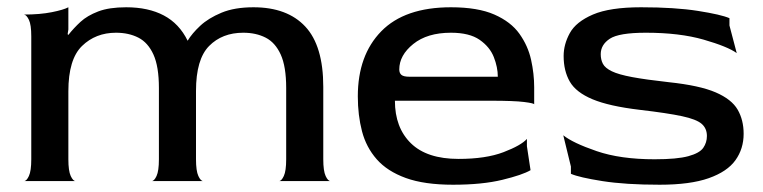

<svg xmlns="http://www.w3.org/2000/svg" viewBox="-20 -498 2099 528"><path d="M46 0Q53 0 59.5 -14Q66 -28 66 -60V-398Q66 -430 59.5 -443.5Q53 -457 46 -458Q90 -458 122.5 -464.5Q155 -471 168 -478V-417L166 -404L168 -402Q183 -421 201.5 -438Q220 -455 250 -466.5Q280 -478 327 -478Q388 -478 430.5 -455.5Q473 -433 496 -386Q508 -406 530.5 -427Q553 -448 589 -463Q625 -478 677 -478Q770 -478 819.5 -425Q869 -372 869 -259V-60Q869 -28 875.5 -14Q882 0 889 0H747Q754 0 760.5 -14Q767 -28 767 -60V-256Q767 -315 752 -348Q737 -381 710.5 -394.5Q684 -408 649 -408Q591 -408 555 -371.5Q519 -335 519 -248V-60Q519 -28 525.5 -14Q532 0 539 0H397Q404 0 410.5 -14Q417 -28 417 -60V-256Q417 -315 402 -348Q387 -381 360.5 -394.5Q334 -408 299 -408Q243 -408 205.5 -371.5Q168 -335 168 -247V-60Q168 -28 174.5 -14Q181 0 188 0Z M1226 10Q1147 10 1096 -8.5Q1045 -27 1016 -60Q987 -93 975.5 -137Q964 -181 964 -233Q964 -346 1028.5 -412Q1093 -478 1220 -478Q1294 -478 1339.5 -458Q1385 -438 1408.5 -405Q1432 -372 1440.5 -333.5Q1449 -295 1449 -258V-211Q1449 -214 1421.5 -217.5Q1394 -221 1329 -221H1066Q1066 -147 1110 -104Q1154 -61 1241 -61Q1316 -61 1364.5 -79.5Q1413 -98 1429 -116V-96L1439 -30Q1417 -17 1361.5 -3.5Q1306 10 1226 10ZM1106 -287H1349Q1349 -313 1338 -341Q1327 -369 1299 -388.5Q1271 -408 1220 -408Q1155 -408 1116.5 -377Q1078 -346 1078 -307Q1078 -297 1084 -292Q1090 -287 1106 -287Z M1794 10Q1700 10 1636.5 0Q1573 -10 1550 -20V-40L1529 -126Q1555 -105 1620.5 -82.5Q1686 -60 1780 -60Q1842 -60 1873 -68.5Q1904 -77 1914 -91.5Q1924 -106 1924 -124Q1924 -145 1909.5 -157.5Q1895 -170 1855.5 -178.5Q1816 -187 1739 -196Q1655 -206 1609.5 -225Q1564 -244 1547 -273.5Q1530 -303 1530 -344Q1530 -376 1547 -407Q1564 -438 1610.5 -458Q1657 -478 1743 -478Q1836 -478 1899.5 -468Q1963 -458 1986 -448V-428L2006 -352Q1981 -370 1915 -389Q1849 -408 1756 -408Q1682 -408 1657 -391.5Q1632 -375 1632 -349Q1632 -334 1638 -322.5Q1644 -311 1662.5 -302Q1681 -293 1718.5 -286Q1756 -279 1819 -272Q1904 -263 1948 -244Q1992 -225 2008.5 -196.5Q2025 -168 2025 -130Q2025 -89 2002.5 -57.5Q1980 -26 1929 -8Q1878 10 1794 10Z"/></svg>

Font: Red Rose
Style: Regular
Weight: 400
Designer: Jaikishan Patel
Version: Version 2.000; ttfautohint (v1.8.3)